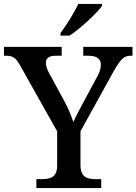

<svg xmlns="http://www.w3.org/2000/svg" viewBox="-24 -951 690 971"><path d="M282 -784V-771H328C384 -807 467 -886 492 -921V-931H372C351 -886 311 -822 282 -784ZM160 0H488V-45H461C418 -45 383 -54 383 -116V-287L551 -591C585 -651 604 -669 634 -669H646V-714H397V-669H425C464 -669 486 -654 486 -624C486 -609 482 -588 468 -564L406 -449C384 -407 359 -363 347 -334C336 -365 322 -404 299 -444L225 -580C217 -595 208 -615 208 -633C208 -653 219 -669 256 -669H288V-714H-4V-669H9C45 -669 59 -654 80 -616L265 -287V-112C265 -54 229 -45 185 -45H160Z"/></svg>

Font: Noto Serif Gurmukhi Medium
Style: Regular
Weight: 500
Designer: Vaibhav Singh and the Monotype Design Team
Foundry: Monotype Imaging Inc.
Version: Version 2.004